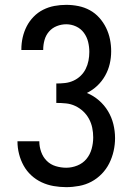

<svg xmlns="http://www.w3.org/2000/svg" viewBox="-20 -763 540 791"><path d="M253 8Q227 8 201 3.5Q175 -1 151.5 -12Q128 -23 109 -40.5Q90 -58 77.5 -80.5Q65 -103 58.5 -128.5Q52 -154 52 -180V-181H142V-180Q142 -159 149.5 -137.5Q157 -116 172.5 -100.5Q188 -85 209.5 -78.5Q231 -72 253 -72Q276 -72 298.5 -81Q321 -90 336 -108Q351 -126 357.5 -149.5Q364 -173 364 -197Q364 -217 360 -236.5Q356 -256 346.5 -273.5Q337 -291 322.5 -304.5Q308 -318 290 -326.5Q272 -335 252 -337Q232 -339 212 -339V-419Q230 -419 248 -421Q266 -423 282.5 -430.5Q299 -438 312 -450.5Q325 -463 333 -479Q341 -495 344.5 -513Q348 -531 348 -549Q348 -570 343 -590.5Q338 -611 325.5 -628Q313 -645 293.5 -654Q274 -663 253 -663Q233 -663 214 -655.5Q195 -648 182 -633Q169 -618 163.5 -598.5Q158 -579 158 -559V-557H68V-560Q68 -585 73.5 -609Q79 -633 90 -654.5Q101 -676 118.5 -694Q136 -712 158 -723Q180 -734 204 -738.5Q228 -743 253 -743Q278 -743 303 -738Q328 -733 350 -721Q372 -709 389 -690Q406 -671 417 -648.5Q428 -626 433 -601.5Q438 -577 438 -552Q438 -525 432 -499.5Q426 -474 413 -451Q400 -428 381 -410Q362 -392 338 -380Q365 -369 387.5 -349.5Q410 -330 425 -305Q440 -280 447 -251.5Q454 -223 454 -194Q454 -167 448 -140.5Q442 -114 430 -90Q418 -66 399 -46.5Q380 -27 356.5 -14.5Q333 -2 306 3Q279 8 253 8Z"/></svg>

Font: Iosevka SS10 Medium
Style: Regular
Weight: 500
Monospace: yes
Designer: Belleve Invis
Foundry: Belleve Invis
Version: Version 28.0.6; ttfautohint (v1.8.4)